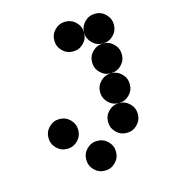

<svg xmlns="http://www.w3.org/2000/svg" viewBox="-104 -768 754 851"><g transform="rotate(-15 273.5 -342.0)"><path d="M341.8 -615.2Q341.8 -586.9 321.8 -566.9Q301.8 -546.9 273.4 -546.9Q245.1 -546.9 225.1 -566.9Q205.1 -586.9 205.1 -615.2Q205.1 -643.6 225.1 -663.6Q245.1 -683.6 273.4 -683.6Q301.8 -683.6 321.8 -663.6Q341.8 -643.6 341.8 -615.2ZM478.5 -615.2Q478.5 -586.9 458.5 -566.9Q438.5 -546.9 410.2 -546.9Q381.8 -546.9 361.8 -566.9Q341.8 -586.9 341.8 -615.2Q341.8 -643.6 361.8 -663.6Q381.8 -683.6 410.2 -683.6Q438.5 -683.6 458.5 -663.6Q478.5 -643.6 478.5 -615.2ZM478.5 -478.5Q478.5 -450.2 458.5 -430.2Q438.5 -410.2 410.2 -410.2Q381.8 -410.2 361.8 -430.2Q341.8 -450.2 341.8 -478.5Q341.8 -506.8 361.8 -526.9Q381.8 -546.9 410.2 -546.9Q438.5 -546.9 458.5 -526.9Q478.5 -506.8 478.5 -478.5ZM478.5 -341.8Q478.5 -313.5 458.5 -293.5Q438.5 -273.4 410.2 -273.4Q381.8 -273.4 361.8 -293.5Q341.8 -313.5 341.8 -341.8Q341.8 -370.1 361.8 -390.1Q381.8 -410.2 410.2 -410.2Q438.5 -410.2 458.5 -390.1Q478.5 -370.1 478.5 -341.8ZM205.1 -205.1Q205.1 -176.8 185.1 -156.7Q165 -136.7 136.7 -136.7Q108.4 -136.7 88.4 -156.7Q68.4 -176.8 68.4 -205.1Q68.4 -233.4 88.4 -253.4Q108.4 -273.4 136.7 -273.4Q165 -273.4 185.1 -253.4Q205.1 -233.4 205.1 -205.1ZM478.5 -205.1Q478.5 -176.8 458.5 -156.7Q438.5 -136.7 410.2 -136.7Q381.8 -136.7 361.8 -156.7Q341.8 -176.8 341.8 -205.1Q341.8 -233.4 361.8 -253.4Q381.8 -273.4 410.2 -273.4Q438.5 -273.4 458.5 -253.4Q478.5 -233.4 478.5 -205.1ZM341.8 -68.4Q341.8 -40 321.8 -20Q301.8 0 273.4 0Q245.1 0 225.1 -20Q205.1 -40 205.1 -68.4Q205.1 -96.7 225.1 -116.7Q245.1 -136.7 273.4 -136.7Q301.8 -136.7 321.8 -116.7Q341.8 -96.7 341.8 -68.4Z"/></g></svg>

Font: DatDot
Style: Bold
Weight: 700
Designer: GGBot
Version: 1.00